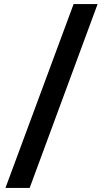

<svg xmlns="http://www.w3.org/2000/svg" viewBox="-20 -822 530 952"><path d="M7 110 345 -802H464L127 110Z"/></svg>

Font: Literata 12pt
Style: Bold
Weight: 700
Designer: Latin by Veronika Burian and Jose Scaglione. Greek by Irene Vlachou. Cyrillic by Vera Evstafieva.
Foundry: TypeTogether
Version: Version 3.002